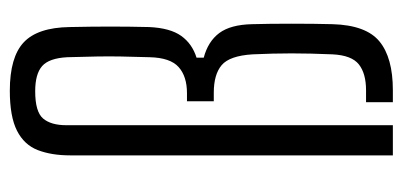

<svg xmlns="http://www.w3.org/2000/svg" viewBox="-240 -600 840 401"><g transform="rotate(-90 180.5 -400.0)"><path d="M330 -294Q331 -259 331 -211Q331 -163 330 -126Q328 -56 294 -28Q260 0 192 0H167V-56H192Q227 -56 246 -71Q265 -86 267 -126Q269 -173 269 -211.5Q269 -250 267 -293Q264 -341 244.5 -357.5Q225 -374 187 -374H169V-430H186Q221 -430 240.5 -447.5Q260 -465 261 -508Q262 -542 262.5 -567.5Q263 -593 262.5 -618.5Q262 -644 261 -680Q259 -718 242.5 -732.5Q226 -747 190 -747Q147 -747 133 -730.5Q119 -714 119 -682V0H56V-674Q56 -713 67 -741.5Q78 -770 107.5 -785Q137 -800 191 -800Q261 -800 292 -771Q323 -742 324 -675Q325 -629 325 -590Q325 -551 324 -509Q322 -465 305.5 -442Q289 -419 260 -410V-395Q294 -386 311.5 -362.5Q329 -339 330 -294Z"/></g></svg>

Font: Big Shoulders Text Light
Style: Regular
Weight: 300
Designer: Patric King
Foundry: XO Type Co
Version: Version 1.000; ttfautohint (v1.8.2)